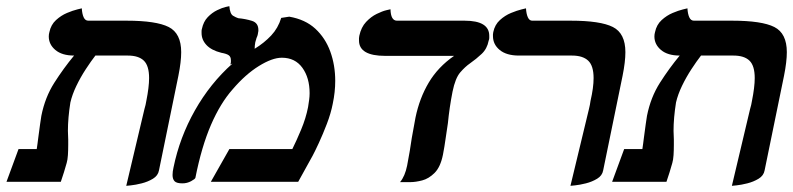

<svg xmlns="http://www.w3.org/2000/svg" viewBox="-20 -589 2569 622"><path d="M389 13 448 -236Q452 -249 454 -262Q463 -307 463 -336Q463 -376 446 -392.5Q429 -409 394 -409H289Q275 -391 258 -365Q241 -339 227.5 -311Q214 -283 208 -257Q204 -232 202 -209Q200 -186 200 -165Q200 -158 200.5 -151Q201 -144 201 -137V-120Q201 -102 200 -86.5Q199 -71 196 -61Q192 -47 187 -30.5Q182 -14 177 0H1L40 -106H99Q100 -114 101.5 -123.5Q103 -133 104 -143Q107 -166 110 -187.5Q113 -209 114 -214Q126 -274 156 -321Q186 -368 220 -409Q181 -409 159.5 -427Q138 -445 138 -471Q138 -475 138.5 -478Q139 -481 140 -485Q145 -509 161.5 -524Q178 -539 197 -547Q216 -555 230.5 -558.5Q245 -562 245 -562Q246 -544 251 -533Q256 -522 266 -522H390Q486 -522 526.5 -501.5Q567 -481 567 -420Q567 -389 558 -344L495 -37Q492 -20 475.5 -10Q459 0 439 5Q419 10 404 11.5Q389 13 389 13Z M891 -531 917 -535Q969 -526 1001.5 -496Q1034 -466 1050 -422Q1066 -378 1066 -327Q1066 -309 1064 -290.5Q1062 -272 1058 -253Q1052 -222 1039 -188Q1026 -154 1013 -126Q1000 -98 993 -85Q982 -65 969.5 -42.5Q957 -20 946 0H663L723 -106H927Q940 -132 955.5 -169Q971 -206 978 -242Q980 -254 981.5 -265.5Q983 -277 983 -287Q983 -337 959.5 -369.5Q936 -402 893 -402Q862 -402 818.5 -375Q775 -348 734 -300Q694 -255 663.5 -184.5Q633 -114 613 -13Q612 -9 599 -2Q586 5 571 5Q552 5 545.5 -2Q539 -9 539 -22Q539 -33 542 -46Q562 -144 611.5 -231.5Q661 -319 733 -383L726 -380Q728 -385 728 -388Q728 -391 728 -394Q728 -405 721 -410Q714 -415 697 -418Q665 -426 649 -443Q633 -460 633 -482Q633 -485 633 -488.5Q633 -492 634 -495Q639 -519 653 -533.5Q667 -548 683.5 -556Q700 -564 711.5 -566.5Q723 -569 723 -569Q725 -544 735 -538Q745 -532 752 -530Q775 -528 796 -521.5Q817 -515 817 -492Q817 -491 817 -488.5Q817 -486 816 -483Q815 -473 810 -464L811 -465Q810 -462 809 -459Q808 -456 807 -452Q806 -447 805.5 -441.5Q805 -436 805 -431Q836 -450 858.5 -474Q881 -498 891 -531Z M1446 -292Q1436 -241 1431 -190Q1427 -165 1423.5 -139.5Q1420 -114 1415 -88Q1407 -48 1388 -29Q1369 -10 1347.5 -4.5Q1326 1 1310 1H1276Q1292 -18 1299 -53Q1304 -78 1307.5 -100Q1311 -122 1314 -142Q1320 -177 1326 -208Q1339 -271 1369 -321.5Q1399 -372 1451 -408H1228Q1143 -408 1143 -458Q1143 -462 1143 -465.5Q1143 -469 1144 -473Q1150 -501 1166 -518Q1182 -535 1200.5 -544Q1219 -553 1232 -556Q1245 -559 1245 -559Q1246 -522 1266 -522H1485Q1565 -522 1565 -473Q1565 -469 1565 -465.5Q1565 -462 1563 -457Q1558 -431 1540.5 -414.5Q1523 -398 1503 -384Q1487 -373 1471 -354.5Q1455 -336 1446 -292Z M1828 13 1888 -236Q1890 -243 1891 -249.5Q1892 -256 1893 -262Q1903 -305 1903 -336Q1903 -376 1885.5 -392.5Q1868 -409 1833 -409H1661Q1621 -409 1599 -427Q1577 -445 1577 -472Q1577 -475 1577 -478Q1577 -481 1578 -485Q1583 -509 1599.5 -524Q1616 -539 1635.5 -547Q1655 -555 1669.5 -558.5Q1684 -562 1684 -562Q1685 -544 1690 -533Q1695 -522 1704 -522H1829Q1925 -522 1965.5 -501.5Q2006 -481 2006 -420Q2006 -389 1997 -344L1934 -37Q1931 -20 1914.5 -10Q1898 0 1878 5Q1858 10 1843 11.5Q1828 13 1828 13Z M2351 13 2410 -236Q2414 -249 2416 -262Q2425 -307 2425 -336Q2425 -376 2408 -392.5Q2391 -409 2356 -409H2251Q2237 -391 2220 -365Q2203 -339 2189.5 -311Q2176 -283 2170 -257Q2166 -232 2164 -209Q2162 -186 2162 -165Q2162 -158 2162.5 -151Q2163 -144 2163 -137V-120Q2163 -102 2162 -86.5Q2161 -71 2158 -61Q2154 -47 2149 -30.5Q2144 -14 2139 0H1963L2002 -106H2061Q2062 -114 2063.5 -123.5Q2065 -133 2066 -143Q2069 -166 2072 -187.5Q2075 -209 2076 -214Q2088 -274 2118 -321Q2148 -368 2182 -409Q2143 -409 2121.5 -427Q2100 -445 2100 -471Q2100 -475 2100.5 -478Q2101 -481 2102 -485Q2107 -509 2123.5 -524Q2140 -539 2159 -547Q2178 -555 2192.5 -558.5Q2207 -562 2207 -562Q2208 -544 2213 -533Q2218 -522 2228 -522H2352Q2448 -522 2488.5 -501.5Q2529 -481 2529 -420Q2529 -389 2520 -344L2457 -37Q2454 -20 2437.5 -10Q2421 0 2401 5Q2381 10 2366 11.5Q2351 13 2351 13Z"/></svg>

Font: Libertinus Serif Semibold Italic
Style: Regular
Weight: 600
Italic angle: -11.5°
Designer: Philipp H. Poll, Khaled Hosny
Foundry: Caleb Maclennan
Version: Version 7.051;RELEASE